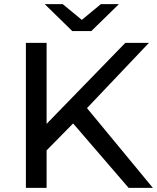

<svg xmlns="http://www.w3.org/2000/svg" viewBox="-20 -907 759 927"><path d="M105 -700V0H205V-181L333 -311L601 0H718L400 -385L699 -700H585L205 -309V-700ZM196 -887 329 -757H421L554 -887H467L375 -811L283 -887Z"/></svg>

Font: Malon Grotesk Med
Style: Regular
Weight: 500
Designer: Julieta Ulanovsky
Foundry: Julieta Ulanovsky
Version: Version 7.200